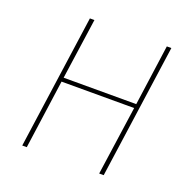

<svg xmlns="http://www.w3.org/2000/svg" viewBox="-122 -799 904 917"><g transform="rotate(20 330.0 -340.5)"><path d="M86 0 182 -681H205L161 -372H530L573 -681H596L500 0H477L527 -351H158L109 0Z"/></g></svg>

Font: FiraGO Thin
Style: Italic
Weight: 100
Italic angle: -8°
Designer: bBox Type GmbH
Foundry: bBox Type GmbH
Version: Version 1.001